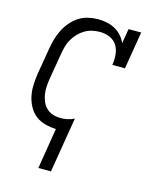

<svg xmlns="http://www.w3.org/2000/svg" viewBox="-112 -615 724 896"><g transform="rotate(15 250.0 -166.5)"><path d="M160 205 192 8Q165 7 139 0Q113 -7 93 -22.5Q73 -38 60.5 -61Q48 -84 42.5 -109.5Q37 -135 38 -162.5Q39 -190 43 -218L65 -348Q69 -371 75.5 -394Q82 -417 93 -439Q104 -461 120.5 -480.5Q137 -500 158 -513.5Q179 -527 203 -532.5Q227 -538 250 -538Q272 -538 293.5 -533.5Q315 -529 333 -519Q351 -509 365 -493.5Q379 -478 387 -459L399 -530H460L430 -349H369Q373 -374 371 -399Q369 -424 356.5 -444Q344 -464 321.5 -473.5Q299 -483 274 -483Q256 -483 237.5 -479Q219 -475 202 -465Q185 -455 171.5 -441Q158 -427 148 -410Q138 -393 133 -375Q128 -357 125 -339L103 -209Q100 -190 99 -171Q98 -152 101 -133.5Q104 -115 111.5 -98.5Q119 -82 132 -70Q145 -58 162.5 -52.5Q180 -47 200 -47Q216 -47 233 -50.5Q250 -54 265 -62L221 205Z"/></g></svg>

Font: Iosevka Curly Slab LtObl
Style: Regular
Weight: 300
Italic angle: -9°
Monospace: yes
Designer: Belleve Invis
Foundry: Belleve Invis
Version: Version 11.0.0; ttfautohint (v1.8.3)